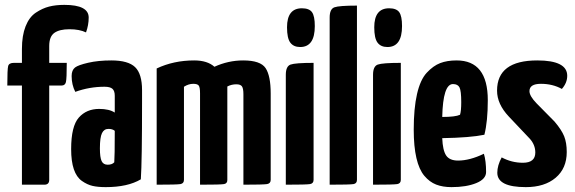

<svg xmlns="http://www.w3.org/2000/svg" viewBox="-20 -758 2360 788"><path d="M10 -407Q10 -474 13.5 -487Q17 -500 37 -500H70V-557Q70 -612 85 -650Q100 -688 127 -706Q154 -724 181.5 -731Q209 -738 244 -738Q344 -738 344 -686Q344 -655 333 -625Q306 -638 265 -638Q224 -638 203 -623Q182 -608 182 -569V-500H254Q254 -435 250.5 -421Q247 -407 233 -407H182V-20Q182 0 162 0H70V-407Z M274 -446Q274 -470 288 -481Q301 -491 342 -500.5Q383 -510 437 -510Q506 -510 534.5 -482.5Q563 -455 563 -388V-341Q563 -96 558 -22Q504 10 414 10Q382 10 360 5Q338 0 316 -15.5Q294 -31 283 -63.5Q272 -96 272 -146Q272 -240 303.5 -275.5Q335 -311 387 -311Q428 -311 451 -296V-365Q451 -385 441.5 -393.5Q432 -402 409 -402Q347 -402 289 -381Q274 -410 274 -446ZM451 -221Q442 -229 425 -229Q407 -229 398.5 -211.5Q390 -194 390 -149Q390 -112 397 -97Q404 -82 422 -82Q440 -82 449 -92Q451 -114 451 -221Z M978 -510Q1049 -510 1070 -478.5Q1091 -447 1091 -374V-20Q1091 -5 1076 -2.5Q1061 0 979 0V-371Q979 -395 973 -403.5Q967 -412 950 -412Q930 -412 913 -403V-20V-19Q913 -5 899.5 -2.5Q886 0 804 0H803H801V-375Q801 -400 795.5 -407Q790 -414 773 -414Q754 -414 735 -402V-20Q735 -5 720.5 -2.5Q706 0 623 0V-477Q693 -510 777 -510Q831 -510 860 -484Q917 -510 978 -510Z M1158 -646Q1158 -724 1219 -724Q1249 -724 1260.5 -708Q1272 -692 1272 -651Q1272 -565 1212 -565Q1185 -565 1171.5 -583Q1158 -601 1158 -646ZM1267 -20Q1267 -5 1252.5 -2.5Q1238 0 1153 0V-451Q1153 -486 1172.5 -493Q1192 -500 1267 -500Z M1445 -20Q1445 -5 1431 -2.5Q1417 0 1333 0V-686Q1333 -721 1352.5 -728Q1372 -735 1445 -735Z M1516 -646Q1516 -724 1577 -724Q1607 -724 1618.5 -708Q1630 -692 1630 -651Q1630 -565 1570 -565Q1543 -565 1529.5 -583Q1516 -601 1516 -646ZM1625 -20Q1625 -5 1610.5 -2.5Q1596 0 1511 0V-451Q1511 -486 1530.5 -493Q1550 -500 1625 -500Z M1860 -99Q1908 -99 1966 -127Q1975 -97 1975 -52Q1975 -23 1934.5 -6.5Q1894 10 1833 10Q1797 10 1770 -0.5Q1743 -11 1721.5 -36.5Q1700 -62 1689 -109.5Q1678 -157 1678 -226Q1678 -313 1691.5 -372Q1705 -431 1731.5 -459.5Q1758 -488 1786.5 -499Q1815 -510 1854 -510Q1982 -510 1982 -347Q1982 -260 1968 -205Q1911 -193 1795 -191Q1797 -141 1811 -120Q1825 -99 1860 -99ZM1839 -413Q1798 -413 1795 -278Q1849 -278 1868 -287Q1873 -302 1873 -339Q1873 -385 1866 -399Q1859 -413 1839 -413Z M2185 -510Q2308 -510 2308 -447Q2308 -418 2286 -393Q2248 -414 2200 -414Q2153 -414 2153 -384Q2153 -364 2182 -334L2256 -259Q2285 -225 2295.5 -198.5Q2306 -172 2306 -134Q2306 -67 2260.5 -28.5Q2215 10 2138 10Q2021 10 2021 -49Q2021 -79 2039 -112Q2080 -90 2126 -90Q2177 -90 2177 -132Q2177 -163 2155 -188L2068 -280Q2020 -331 2020 -386Q2020 -510 2185 -510Z"/></svg>

Font: Yanone Kaffeesatz Bold
Style: Regular
Weight: 700
Designer: Yanone (Cyrillic: Daniel Pouzeot)
Foundry: Yanone
Version: Version 1.003;PS 001.003;hotconv 1.0.88;makeotf.lib2.5.64775